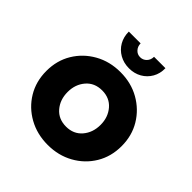

<svg xmlns="http://www.w3.org/2000/svg" viewBox="-191 -847 1001 1001"><g transform="rotate(45 309.5 -346.5)"><path d="M312 12Q233 12 170 -23Q107 -58 70.5 -118.5Q34 -179 34 -256Q34 -333 70.5 -393.5Q107 -454 170 -489.5Q233 -525 312 -525Q391 -525 453.5 -489.5Q516 -454 552.5 -393.5Q589 -333 589 -256Q589 -179 552.5 -118.5Q516 -58 453 -23Q390 12 312 12ZM312 -123Q367 -123 400 -161.5Q433 -200 433 -257Q433 -313 400 -351.5Q367 -390 312 -390Q256 -390 223 -351.5Q190 -313 190 -257Q190 -200 223 -161.5Q256 -123 312 -123ZM329 -570Q290 -570 259 -587.5Q228 -605 210.5 -635.5Q193 -666 193 -705H280Q280 -683 294 -667.5Q308 -652 329 -652Q350 -652 364.5 -667Q379 -682 379 -705H463Q464 -666 446.5 -635.5Q429 -605 398.5 -587.5Q368 -570 329 -570Z"/></g></svg>

Font: MuseoModerno
Style: Bold
Weight: 700
Designer: Pablo Cosgaya, Héctor Gatti, Marcela Romero, and the Authors of The MuseoModerno Project.
Foundry: Omnibus-Type Team
Version: Version 1.001